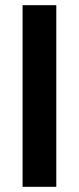

<svg xmlns="http://www.w3.org/2000/svg" viewBox="-20 -720 304 740"><path d="M67 0V-700H197V0Z"/></svg>

Font: Zen Kaku Gothic New Black
Style: Regular
Weight: 900
Designer: Yoshimichi Ohira
Foundry: Positype
Version: Version 1.001